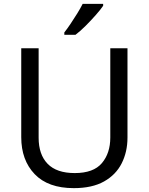

<svg xmlns="http://www.w3.org/2000/svg" viewBox="-20 -964 771 994"><path d="M640 -252Q640 -178 610 -118.5Q580 -59 518.5 -24.5Q457 10 362 10Q229 10 159.5 -62.5Q90 -135 90 -254V-714H180V-251Q180 -164 226.5 -116Q273 -68 367 -68Q464 -68 507.5 -119.5Q551 -171 551 -252V-714H640ZM514 -934Q502 -916 477 -887.5Q452 -859 423.5 -830.5Q395 -802 371 -784H313V-796Q328 -815 345.5 -841Q363 -867 380 -894.5Q397 -922 408 -944H514Z"/></svg>

Font: Noto Sans Myanmar UI
Style: Regular
Weight: 400
Designer: Monotype Design Team
Foundry: Monotype Imaging Inc.
Version: Version 2.103; ttfautohint (v1.8.4.7-5d5b)